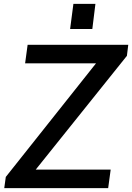

<svg xmlns="http://www.w3.org/2000/svg" viewBox="-20 -974 684 994"><path d="M540 0 553 -96H165L637 -685L644 -742H123L110 -646H477L10 -58L2 0ZM360 -954 343 -824H458L474 -954Z"/></svg>

Font: Cheyenne Sans Medium
Style: Italic
Weight: 500
Italic angle: -8.13011°
Designer: The Public Sans project authors (U.S. Web Design System), Libre Franklin designed by Pablo Impallari and Rodrigo Fuenzal
Foundry: The Cheyenne Sans Project Authors
Version: Version 2.007